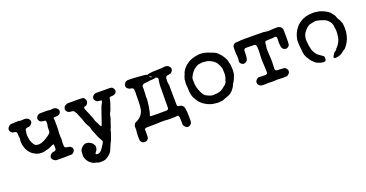

<svg xmlns="http://www.w3.org/2000/svg" viewBox="-33 -1011 3347 1756"><g transform="rotate(-20 1641.0 -133.0)"><path d="M204 -431Q239 -431 252 -406Q264 -384 243 -364Q235 -356 229 -353.5Q223 -351 209 -350Q186 -348 182 -331Q182 -329 181.5 -323.5Q181 -318 178.5 -302Q176 -286 177 -280Q178 -274 178.5 -270Q179 -266 179.5 -262Q180 -258 182 -247Q184 -236 184.5 -232.5Q185 -229 187 -225.5Q189 -222 191.5 -214.5Q194 -207 198 -201.5Q202 -196 203.5 -192Q205 -188 211 -181.5Q217 -175 220.5 -173.5Q224 -172 225.5 -172Q227 -172 231.5 -170.5Q236 -169 236.5 -169.5Q237 -170 242 -169Q271 -162 329 -197Q363 -219 371 -228.5Q379 -238 380 -245Q381 -252 381 -268V-284L387 -321Q388 -329 386 -340Q384 -351 380.5 -352Q377 -353 362 -354Q340 -356 330 -366Q311 -385 321 -405Q322 -408 322.5 -409Q323 -410 325 -412.5Q327 -415 327 -416Q327 -417 331 -419.5Q335 -422 335 -423.5Q335 -425 340.5 -427Q346 -429 346 -429Q347 -432 394 -432Q441 -432 442 -430.5Q443 -429 448 -429Q453 -429 453.5 -428.5Q454 -428 458 -428Q462 -428 462.5 -428.5Q463 -429 468.5 -429.5Q474 -430 474.5 -430.5Q475 -431 487 -431Q507 -431 520 -418.5Q533 -406 533.5 -390Q534 -374 517 -362Q506 -354 487 -354Q468 -354 464 -352Q457 -349 462 -329Q462 -326 462.5 -283.5Q463 -241 462 -234.5Q461 -228 460.5 -216.5Q460 -205 459.5 -196.5Q459 -188 459.5 -178Q460 -168 460 -161Q460 -154 461 -148V-151Q462 -153 462 -152Q462 -147 461 -135Q461 -137 461 -137Q461 -137 460.5 -125.5Q460 -114 459 -104Q458 -94 459.5 -84.5Q461 -75 461 -72Q461 -59 484.5 -55.5Q508 -52 512 -49.5Q516 -47 517 -46.5Q518 -46 523 -40.5Q528 -35 529 -35Q530 -35 532 -26Q539 -3 514 15Q508 20 500.5 21.5Q493 23 423.5 23Q354 23 349.5 22Q345 21 344.5 20.5Q344 20 340 18Q329 13 322 5Q306 -13 315 -31Q328 -56 355 -59Q369 -60 375 -66Q381 -72 380.5 -95.5Q380 -119 378 -121Q376 -123 373 -123Q368 -123 344 -111Q320 -99 313.5 -98.5Q307 -98 303 -97Q299 -96 295 -95Q291 -94 287 -92Q283 -90 267 -88Q234 -84 205 -94Q199 -97 194.5 -98Q190 -99 190 -100.5Q190 -102 184.5 -105Q179 -108 174 -109.5Q169 -111 156 -123Q108 -166 103 -244Q102 -261 103.5 -261Q105 -261 105 -266.5Q105 -272 105 -272Q107 -272 106 -278Q105 -284 104.5 -289.5Q104 -295 103.5 -295Q103 -295 102.5 -312.5Q102 -330 101 -335Q98 -348 76 -350Q69 -351 63.5 -352Q58 -353 48.5 -363Q39 -373 40 -373Q40 -373 37 -388L39 -398Q40 -399 40.5 -401Q41 -403 43 -407Q45 -411 50.5 -416.5Q56 -422 60.5 -424.5Q65 -427 65.5 -427.5Q66 -428 72 -429Q78 -430 79.5 -430.5Q81 -431 100 -431Q119 -431 136 -432.5Q153 -434 159.5 -431Q166 -428 176 -429.5Q186 -431 204 -431Z M622 -431Q622 -432 692.5 -431.5Q763 -431 773 -429Q783 -427 790 -416Q806 -394 793 -370Q785 -354 765 -350Q752 -347 754 -336Q754 -330 763.5 -308.5Q773 -287 775.5 -281.5Q778 -276 780 -270.5Q782 -265 786 -254.5Q790 -244 792.5 -239.5Q795 -235 796.5 -230.5Q798 -226 799.5 -222.5Q801 -219 801.5 -214Q802 -209 804 -204.5Q806 -200 807.5 -194.5Q809 -189 812.5 -183.5Q816 -178 816 -177L820 -171L831 -147Q841 -123 848 -132Q851 -136 861 -166Q871 -196 879 -219Q887 -242 895 -265L908 -301Q909 -301 912 -309L914 -312Q914 -312 915.5 -315.5Q917 -319 917 -319.5Q917 -320 919 -321Q921 -322 925 -334.5Q929 -347 927.5 -349.5Q926 -352 911.5 -352.5Q897 -353 890 -355Q883 -357 873.5 -366.5Q864 -376 863 -381Q857 -409 883 -425Q890 -430 897.5 -431Q905 -432 923.5 -431.5Q942 -431 987 -431Q1046 -432 1055 -427.5Q1064 -423 1070.5 -411.5Q1077 -400 1077 -392Q1077 -371 1055 -360Q1045 -355 1029.5 -355Q1014 -355 1009.5 -353Q1005 -351 1003.5 -342.5Q1002 -334 1001 -329Q1000 -324 999 -318Q998 -312 994 -300Q990 -288 981.5 -264Q973 -240 971.5 -236Q970 -232 968.5 -229.5Q967 -227 965.5 -224Q964 -221 960 -214Q956 -207 955 -198.5Q954 -190 952.5 -185.5Q951 -181 950.5 -176.5Q950 -172 948.5 -167Q947 -162 945 -157Q943 -152 938.5 -139.5Q934 -127 930.5 -115Q927 -103 924.5 -96.5Q922 -90 921 -87Q920 -84 918 -80Q911 -69 910.5 -60.5Q910 -52 906 -41.5Q902 -31 900 -25Q898 -19 895.5 -12.5Q893 -6 888.5 8.5Q884 23 881.5 26.5Q879 30 876.5 35.5Q874 41 869 50Q864 59 860 70.5Q856 82 853.5 87Q851 92 848.5 98Q846 104 844 108Q842 112 838.5 119Q835 126 821 139.5Q807 153 792.5 161.5Q778 170 774 171Q770 172 761 174Q752 176 738 176.5Q724 177 716.5 176Q709 175 707 174.5Q705 174 697.5 171.5Q690 169 685 168Q661 163 651.5 156Q642 149 637 146.5Q632 144 619 129Q599 103 594 73Q592 65 593.5 65Q595 65 594.5 59.5Q594 54 594.5 54Q595 54 595 48.5Q595 43 595 42Q592 11 621 -14Q640 -29 654 -30Q668 -31 668 -30.5Q668 -30 673.5 -29Q679 -28 680.5 -27.5Q682 -27 687 -25Q692 -23 696.5 -20Q701 -17 701.5 -17Q702 -17 707.5 -13.5Q713 -10 715.5 -7Q718 -4 720.5 -1Q723 2 726 8Q729 14 731 16Q733 18 734 27Q736 55 715 78Q704 91 713.5 96Q723 101 738 97Q762 90 783 53Q786 46 787.5 46Q789 46 791 41Q793 36 793.5 36.5Q794 37 796 33.5Q798 30 803 21Q808 12 809 7Q810 2 804.5 -7.5Q799 -17 797.5 -20Q796 -23 795.5 -23Q795 -23 792.5 -28.5Q790 -34 789 -36Q784 -41 778 -57.5Q772 -74 770 -78.5Q768 -83 763.5 -94Q759 -105 757 -109.5Q755 -114 752 -122Q749 -130 749 -132Q749 -134 747.5 -139Q746 -144 743.5 -153Q741 -162 737.5 -166.5Q734 -171 731.5 -176.5Q729 -182 726.5 -185.5Q724 -189 719 -201Q714 -213 710 -223.5Q706 -234 705.5 -237Q705 -240 702.5 -247Q700 -254 700 -254.5Q700 -255 697.5 -259.5Q695 -264 691.5 -273.5Q688 -283 685 -288.5Q682 -294 677.5 -307.5Q673 -321 671 -320L659 -340Q650 -349 634.5 -349.5Q619 -350 614.5 -351Q610 -352 605 -355Q600 -358 598 -360Q592 -365 592.5 -365.5Q593 -366 591 -369Q583 -379 582 -386L588 -406Q593 -417 594.5 -417Q596 -417 599.5 -419.5Q603 -422 603.5 -422Q604 -422 604.5 -422.5Q605 -423 608.5 -424.5Q612 -426 612 -427Z M1292 -440 1380 -433Q1382 -433 1382 -432.5Q1382 -432 1385.5 -431.5Q1389 -431 1391 -430L1397 -429Q1396 -427 1399 -427L1404 -426Q1405 -426 1405 -427H1406Q1408 -427 1406 -429H1408L1414 -431Q1424 -433 1426 -433.5Q1428 -434 1431 -434Q1446 -437 1487 -437.5Q1528 -438 1537 -439.5Q1546 -441 1552.5 -441Q1559 -441 1561 -441.5Q1563 -442 1577 -443Q1606 -444 1622 -421Q1636 -399 1618 -378Q1609 -367 1602 -364.5Q1595 -362 1584 -361Q1568 -360 1564.5 -356.5Q1561 -353 1559 -354Q1555 -357 1552.5 -334Q1550 -311 1550.5 -306.5Q1551 -302 1552 -295.5Q1553 -289 1553.5 -283Q1554 -277 1554.5 -275Q1555 -273 1555.5 -273Q1556 -273 1556 -269Q1556 -265 1556.5 -171.5Q1557 -78 1558 -73Q1561 -60 1580 -59Q1585 -59 1586 -57L1596 -55Q1596 -54 1600 -52.5Q1604 -51 1611 -44Q1623 -31 1625 4Q1626 9 1626.5 12.5Q1627 16 1627 20Q1627 24 1627.5 27Q1628 30 1628.5 72Q1629 114 1625.5 122Q1622 130 1613 138Q1593 155 1572 144V143Q1578 147 1569 141Q1560 135 1555 126.5Q1550 118 1549.5 118Q1549 118 1548.5 115Q1548 112 1547.5 77.5Q1547 43 1546 38Q1545 33 1540 28Q1548 24 1536 21Q1527 19 1520.5 21Q1514 23 1465 23Q1416 23 1415 21.5Q1414 20 1399 20.5Q1384 21 1378 20.5Q1372 20 1360 20.5Q1348 21 1346.5 22Q1345 23 1287 23Q1229 23 1224.5 24Q1220 25 1217 27.5Q1214 30 1212.5 29Q1211 28 1210 30Q1209 32 1209 33.5Q1209 35 1209.5 35Q1210 35 1210 66Q1210 114 1206.5 121Q1203 128 1192 136.5Q1181 145 1166 143Q1151 141 1147 137.5Q1143 134 1142.5 134Q1142 134 1138 129Q1129 121 1129 110Q1127 85 1129 41Q1134 14 1132.5 -3Q1131 -20 1132.5 -24.5Q1134 -29 1134 -31Q1134 -33 1137.5 -38Q1141 -43 1142.5 -47Q1144 -51 1165 -61Q1224 -90 1236 -151Q1242 -183 1242 -226Q1242 -292 1243 -298Q1244 -304 1244 -316L1243 -327Q1242 -327 1242 -338Q1242 -359 1214 -361Q1205 -362 1200 -365Q1179 -376 1176 -390Q1173 -404 1175.5 -411Q1178 -418 1178.5 -417.5Q1179 -417 1182.5 -420Q1186 -423 1185 -427Q1185 -429 1194.5 -435.5Q1204 -442 1216 -442.5Q1228 -443 1230 -442.5Q1232 -442 1256 -442Q1280 -442 1292 -440ZM1411 -409Q1408 -410 1413.5 -403Q1419 -396 1421 -395Q1423 -394 1428.5 -393.5Q1434 -393 1435 -393.5Q1436 -394 1432.5 -396.5Q1429 -399 1423 -402.5Q1417 -406 1415 -407.5Q1413 -409 1411 -409ZM1459 -377H1460L1457 -375L1455 -374Q1453 -374 1443 -372Q1433 -370 1420 -370Q1407 -370 1403.5 -369.5Q1400 -369 1394.5 -368Q1389 -367 1385 -366Q1381 -365 1374 -365Q1367 -365 1365.5 -364.5Q1364 -364 1344 -362Q1326 -354 1324 -344Q1324 -342 1324 -308.5Q1324 -275 1322.5 -266.5Q1321 -258 1320.5 -243Q1320 -228 1321 -228Q1323 -224 1321.5 -214Q1320 -204 1319.5 -195Q1319 -186 1317.5 -176.5Q1316 -167 1314.5 -154Q1313 -141 1311 -133Q1309 -125 1307 -114Q1305 -103 1304.5 -101Q1304 -99 1303.5 -95Q1303 -91 1297.5 -78.5Q1292 -66 1295.5 -62.5Q1299 -59 1376.5 -59Q1454 -59 1458.5 -59.5Q1463 -60 1468 -65Q1473 -70 1474 -75.5Q1475 -81 1475 -191Q1475 -301 1476 -301.5Q1477 -302 1478 -316Q1479 -330 1480 -335Q1481 -340 1483 -350.5Q1485 -361 1483 -365.5Q1481 -370 1474.5 -372Q1468 -374 1465 -375.5Q1462 -377 1459 -377Z M1704 -253Q1704 -253 1704 -252ZM1704 -256Q1704 -256 1704 -255ZM1707 -265 1706 -267Q1706 -268 1707 -271L1715 -298Q1717 -302 1719.5 -308Q1722 -314 1723 -315Q1724 -316 1724 -316.5Q1724 -317 1725 -320Q1726 -323 1726 -326Q1726 -329 1729 -334Q1774 -418 1877 -437Q1889 -440 1901.5 -440.5Q1914 -441 1917 -441.5Q1920 -442 1939.5 -440.5Q1959 -439 1959 -437.5Q1959 -436 1965 -435.5Q1971 -435 1971.5 -434.5Q1972 -434 1988 -429Q2004 -424 2013 -419.5Q2022 -415 2028 -414Q2034 -413 2043.5 -407.5Q2053 -402 2055 -402Q2060 -402 2076 -387Q2106 -358 2116 -339Q2117 -336 2122 -329Q2137 -303 2138.5 -291Q2140 -279 2141 -275Q2145 -268 2147 -252Q2149 -236 2149 -231Q2151 -214 2149.5 -189.5Q2148 -165 2145 -156Q2129 -110 2118.5 -96Q2108 -82 2106 -75Q2098 -55 2092 -47.5Q2086 -40 2084 -37Q2082 -34 2079 -30.5Q2076 -27 2073.5 -23.5Q2071 -20 2057 -9Q2043 2 2039 2.5Q2035 3 2026 7.5Q2017 12 2009 14.5Q2001 17 1997 19Q1993 21 1987.5 22.5Q1982 24 1976.5 27Q1971 30 1958 31Q1920 36 1911.5 33.5Q1903 31 1896.5 31.5Q1890 32 1872.5 28.5Q1855 25 1834 16.5Q1813 8 1809 4Q1805 0 1799.5 -2Q1794 -4 1788.5 -8.5Q1783 -13 1776 -19Q1758 -33 1747 -50.5Q1736 -68 1732 -75Q1718 -97 1713.5 -117.5Q1709 -138 1709.5 -140Q1710 -142 1708.5 -148.5Q1707 -155 1707 -172.5Q1707 -190 1706 -199L1703 -226ZM1935 -359Q1928 -359 1926.5 -360Q1925 -361 1918.5 -361.5Q1912 -362 1911.5 -361.5Q1911 -361 1904.5 -360.5Q1898 -360 1891.5 -359Q1885 -358 1875 -356.5Q1865 -355 1859 -351Q1853 -347 1847 -343.5Q1841 -340 1833 -334Q1825 -328 1823.5 -327Q1822 -326 1819 -322.5Q1816 -319 1812 -314Q1792 -293 1778 -258Q1776 -252 1776.5 -236Q1777 -220 1777 -219Q1776 -218 1778 -197Q1780 -176 1782 -170.5Q1784 -165 1786 -157Q1788 -149 1792.5 -139Q1797 -129 1799 -122Q1801 -115 1804.5 -110Q1808 -105 1812.5 -96Q1817 -87 1824.5 -79Q1832 -71 1850.5 -62Q1869 -53 1883 -49.5Q1897 -46 1898 -46.5Q1899 -47 1906 -46.5Q1913 -46 1915.5 -47Q1918 -48 1922 -48Q1982 -47 2024 -91Q2028 -95 2028 -94Q2029 -90 2035.5 -98.5Q2042 -107 2044 -110Q2046 -113 2047 -114.5Q2048 -116 2047.5 -116Q2047 -116 2050.5 -121.5Q2054 -127 2052.5 -127.5Q2051 -128 2056 -140Q2068 -166 2068 -197.5Q2068 -229 2066.5 -237.5Q2065 -246 2064.5 -250.5Q2064 -255 2062 -258Q2060 -261 2058 -269.5Q2056 -278 2041 -302Q2026 -326 1994.5 -342.5Q1963 -359 1935 -359Z M2683 -425Q2703 -416 2709 -399Q2710 -395 2711.5 -392.5Q2713 -390 2713 -323.5Q2713 -257 2711 -247Q2709 -237 2701 -229Q2688 -217 2678 -217Q2650 -217 2639 -239Q2634 -250 2633.5 -264Q2633 -278 2632 -281.5Q2631 -285 2631 -299Q2631 -313 2632 -316Q2633 -319 2632.5 -330.5Q2632 -342 2631 -346Q2626 -355 2609.5 -353Q2593 -351 2590 -350.5Q2587 -350 2559 -349.5Q2531 -349 2527 -348Q2514 -345 2513 -318Q2513 -307 2512.5 -306.5Q2512 -306 2511.5 -300Q2511 -294 2509 -284Q2507 -274 2509 -256.5Q2511 -239 2511 -213.5Q2511 -188 2512.5 -184.5Q2514 -181 2513.5 -142Q2513 -103 2511.5 -97Q2510 -91 2511 -79.5Q2512 -68 2513.5 -66.5Q2515 -65 2516 -68Q2521 -63 2524.5 -61Q2528 -59 2560 -59Q2603 -59 2609 -51Q2610 -50 2615 -46Q2627 -32 2627 -20.5Q2627 -9 2625 -4Q2623 1 2614 10Q2605 19 2598 21Q2591 23 2570.5 23Q2550 23 2544 23Q2532 23 2519 21.5Q2506 20 2498.5 21.5Q2491 23 2457 23Q2423 23 2418 22Q2413 21 2409.5 22Q2406 23 2376.5 23.5Q2347 24 2336 17Q2314 3 2315 -20Q2315 -33 2328 -45.5Q2341 -58 2353.5 -58Q2366 -58 2370 -57Q2374 -56 2381 -56Q2388 -56 2395 -56Q2413 -54 2418 -56Q2423 -58 2427 -59Q2431 -60 2432.5 -63Q2434 -66 2434.5 -68.5Q2435 -71 2435.5 -76Q2436 -81 2435.5 -90Q2435 -99 2435 -107Q2435 -115 2434.5 -115.5Q2434 -116 2433.5 -142Q2433 -168 2432 -168.5Q2431 -169 2431 -207.5Q2431 -246 2432 -246Q2434 -249 2434 -285Q2434 -321 2433 -329L2432 -321Q2431 -346 2415 -349Q2412 -349 2389.5 -349Q2367 -349 2359 -350Q2346 -350 2338 -350Q2316 -352 2311 -334Q2310 -331 2310 -307Q2310 -283 2309 -278.5Q2308 -274 2306.5 -261Q2305 -248 2300 -240Q2295 -232 2282 -225Q2260 -212 2241 -231L2236 -235Q2230 -245 2229 -254V-257Q2233 -275 2232 -287.5Q2231 -300 2231 -310.5Q2231 -321 2230 -323.5Q2229 -326 2228.5 -326.5Q2228 -327 2228 -356Q2228 -385 2229 -396.5Q2230 -408 2240.5 -417Q2251 -426 2253.5 -426Q2256 -426 2259.5 -427Q2263 -428 2283.5 -428.5Q2304 -429 2304 -430.5Q2304 -432 2417.5 -431.5Q2531 -431 2531.5 -430.5Q2532 -430 2548 -428Q2564 -426 2571 -425Q2578 -424 2587.5 -425Q2597 -426 2606.5 -426.5Q2616 -427 2617.5 -427.5Q2619 -428 2646.5 -428.5Q2674 -429 2683 -425Z M2808 -118 2809 -120Q2809 -122 2807.5 -126.5Q2806 -131 2806 -133Q2806 -135 2805.5 -138.5Q2805 -142 2804.5 -151Q2804 -160 2802 -171.5Q2800 -183 2799 -201Q2798 -219 2798 -223Q2798 -227 2798 -236Q2798 -245 2797.5 -245Q2797 -245 2796.5 -245Q2796 -245 2800 -269Q2812 -326 2845 -366Q2856 -380 2858 -381Q2860 -382 2860 -384Q2860 -386 2892 -408Q2936 -439 3009 -441Q3021 -442 3022 -441.5Q3023 -441 3037 -440.5Q3051 -440 3053 -438Q3055 -436 3057.5 -436Q3060 -436 3063 -437Q3066 -438 3088 -431Q3110 -424 3123 -417Q3153 -403 3173 -384Q3172 -383 3182 -371Q3200 -352 3205 -334Q3210 -316 3216 -309Q3226 -297 3236 -269L3237 -266Q3239 -267 3240 -257.5Q3241 -248 3242 -245Q3243 -242 3244 -216Q3247 -116 3190 -46Q3178 -31 3177 -31.5Q3176 -32 3170.5 -28Q3165 -24 3159.5 -21Q3154 -18 3146 -10Q3119 13 3080 16Q3064 17 3062.5 15.5Q3061 14 3060 14Q3059 14 3059 13.5Q3059 13 3058.5 12Q3058 11 3057 11Q3056 11 3056 10Q3057 7 3055 7H3054Q3054 6 3061 -8Q3074 -34 3087.5 -41Q3101 -48 3101 -50.5Q3101 -53 3102.5 -54Q3104 -55 3106 -58H3104L3106 -61L3116 -71V-72L3120 -76Q3125 -82 3125 -82Q3125 -82 3129 -87Q3133 -92 3132.5 -92Q3132 -92 3135.5 -96.5Q3139 -101 3145 -114.5Q3151 -128 3151.5 -129.5Q3152 -131 3153 -134.5Q3154 -138 3154 -139.5Q3154 -141 3155 -144Q3156 -147 3156 -148.5Q3156 -150 3157 -154Q3158 -158 3158 -161.5Q3158 -165 3159.5 -174.5Q3161 -184 3162 -192Q3163 -221 3161.5 -229Q3160 -237 3158.5 -245.5Q3157 -254 3157 -254.5Q3157 -255 3158 -255.5Q3159 -256 3157.5 -262Q3156 -268 3154 -276Q3151 -291 3138 -308Q3113 -337 3090 -343Q3086 -344 3077.5 -348Q3069 -352 3055 -355Q3041 -358 3037.5 -359.5Q3034 -361 3029.5 -361.5Q3025 -362 3023 -362Q3014 -364 3007.5 -362.5Q3001 -361 2993.5 -360Q2986 -359 2980 -357.5Q2974 -356 2970 -355.5Q2966 -355 2959.5 -353Q2953 -351 2951.5 -351Q2950 -351 2944.5 -347Q2939 -343 2935 -341Q2931 -339 2920.5 -329Q2910 -319 2907 -315Q2904 -311 2901 -308Q2871 -274 2874 -214Q2875 -209 2875.5 -209Q2876 -209 2877.5 -188Q2879 -167 2883.5 -152.5Q2888 -138 2888 -132.5Q2888 -127 2901.5 -102Q2915 -77 2937 -62Q2942 -58 2952.5 -51Q2963 -44 2964.5 -43Q2966 -42 2967.5 -41Q2969 -40 2970 -40Q2971 -40 2971 -39Q2971 -38 2973 -36.5Q2975 -35 2975.5 -35Q2976 -35 2976 -33.5Q2976 -32 2978.5 -30Q2981 -28 2981 -12Q2981 4 2976 9Q2961 25 2907 4Q2902 2 2899 1Q2891 -1 2875.5 -14.5Q2860 -28 2854 -35.5Q2848 -43 2844 -48Q2835 -60 2836 -60.5Q2837 -61 2831.5 -69.5Q2826 -78 2826 -76Q2826 -75 2819.5 -88Q2813 -101 2810.5 -109Q2808 -117 2808 -118Z"/></g></svg>

Font: TT2020 Style E
Style: Regular
Weight: 400
Version: Version 00.2